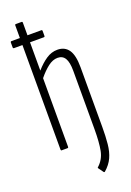

<svg xmlns="http://www.w3.org/2000/svg" viewBox="-163 -741 664 976"><g transform="rotate(-20 169.5 -252.5)"><path d="M227 177Q223 180 220 176L202 151Q197 146 202 143Q234 114 242.5 70.5Q251 27 251 -45V-360Q251 -406 238 -427.5Q225 -449 198 -449Q172 -449 146 -429Q120 -409 94 -377V-6Q94 0 89 0H57Q53 0 53 -6V-571H8Q2 -571 2 -577V-603Q2 -609 8 -609H53V-677Q53 -683 58 -683H89Q94 -683 94 -677V-609H169Q174 -609 174 -603V-577Q174 -571 169 -571H94V-418Q122 -450 150.5 -469Q179 -488 211 -488Q251 -488 271.5 -458.5Q292 -429 292 -364V-41Q292 10 288 50.5Q284 91 270 121.5Q256 152 227 177Z"/></g></svg>

Font: Sofia Sans Extra Condensed Light
Style: Regular
Weight: 300
Designer: Botio Nikoltchev, Ani Petrova
Foundry: lettersoup
Version: Version 4.101